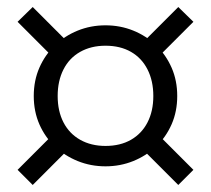

<svg xmlns="http://www.w3.org/2000/svg" viewBox="-20 -646 600 546"><path d="M416 -373Q416 -416 399.5 -448.5Q383 -481 352.5 -498.5Q322 -516 280 -516Q239 -516 208 -498.5Q177 -481 160.5 -448.5Q144 -416 144 -373Q144 -330 160.5 -298Q177 -266 208 -248.5Q239 -231 280 -231Q322 -231 352.5 -248.5Q383 -266 399.5 -298Q416 -330 416 -373ZM76 -373Q76 -417 92 -453.5Q108 -490 136 -517Q164 -544 201 -559Q238 -574 280 -574Q322 -574 359 -559Q396 -544 424 -517Q452 -490 468 -453.5Q484 -417 484 -373Q484 -329 468 -292.5Q452 -256 424 -229.5Q396 -203 359 -188Q322 -173 280 -173Q238 -173 201 -188Q164 -203 136 -229.5Q108 -256 92 -292.5Q76 -329 76 -373ZM30 -584 73 -626 174 -525 131 -483ZM530 -584 429 -483 386 -525 487 -626ZM30 -163 131 -264 177 -224 73 -120ZM530 -163 487 -120 383 -224 429 -264Z"/></svg>

Font: Roboto Serif 72pt
Style: Regular
Weight: 400
Designer: Greg Gazdowicz
Foundry: Commercial Type
Version: Version 1.008